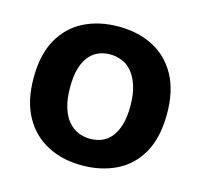

<svg xmlns="http://www.w3.org/2000/svg" viewBox="-86 -632 773 739"><g transform="rotate(15 300.5 -262.5)"><path d="M300 14Q222 14 162 -17.5Q102 -49 68 -110.5Q34 -172 34 -264Q34 -357 68.5 -418Q103 -479 163 -509Q223 -539 300 -539Q378 -539 438 -508Q498 -477 532 -415.5Q566 -354 566 -262Q566 -168 531.5 -106.5Q497 -45 436.5 -15.5Q376 14 300 14ZM304 -93Q329 -93 350 -101.5Q371 -110 387 -129Q403 -148 412.5 -179Q422 -210 422 -254Q422 -301 411.5 -334Q401 -367 384 -387.5Q367 -408 344 -417.5Q321 -427 296 -427Q272 -427 251 -418.5Q230 -410 214 -391.5Q198 -373 188.5 -342Q179 -311 179 -265Q179 -219 189 -186Q199 -153 216.5 -132.5Q234 -112 256.5 -102.5Q279 -93 304 -93Z"/></g></svg>

Font: Bricolage Grotesque 18pt
Style: Bold
Weight: 700
Designer: Mathieu Triay
Foundry: Atelier Triay
Version: Version 1.000;gftools[0.9.30]